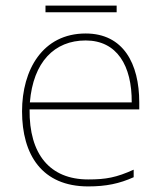

<svg xmlns="http://www.w3.org/2000/svg" viewBox="-20 -658 580 688"><path d="M398 -638H143V-614H398ZM287 -538C133 -538 59 -408 59 -259C59 -104 130 10 296 10C360 10 408 0 459 -23V-50C397 -22 360 -15 296 -15C159 -15 84 -105 86 -266H479V-291C479 -430 422 -538 287 -538ZM287 -513C399 -513 453 -423 452 -291H87C99 -436 175 -513 287 -513Z"/></svg>

Font: Noto Sans Arabic Thin
Style: Regular
Weight: 100
Designer: Monotype Design Team, Nadine Chahine, Nizar Qandah and Khaled Hosny
Foundry: Monotype Imaging Inc.
Version: Version 2.012